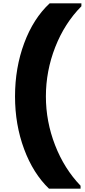

<svg xmlns="http://www.w3.org/2000/svg" viewBox="-20 -924 513 1163"><path d="M277 219Q181 127 126 -21Q71 -169 71 -340Q71 -513 126.5 -662.5Q182 -812 281 -904H473V-886Q371 -783 314.5 -638.5Q258 -494 258 -340Q258 -188 313.5 -45Q369 98 468 201V219Z"/></svg>

Font: DVN-Poppins ExtBd
Style: Regular
Weight: 800
Designer: Ninad Kale (Devanagari), Jonny Pinhorn (Latin)
Foundry: Indian Type Foundry
Version: 4.004